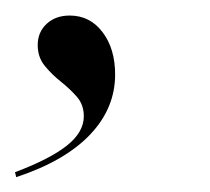

<svg xmlns="http://www.w3.org/2000/svg" viewBox="-35 -122 275 252"><path d="M-13.7 110.5 -15.3 104Q29.8 87.1 52.4 69.4Q75 51.6 75 30.6Q75 15.3 65.7 4.8Q56.5 -5.6 44.8 -14.9Q33.1 -24.2 23.8 -35.5Q14.5 -46.8 14.5 -62.9Q14.5 -79.8 26.2 -90.7Q37.9 -101.6 56.5 -101.6Q83.1 -101.6 99.6 -79.8Q116.1 -58.1 116.1 -24.2Q116.1 20.2 83.1 54.8Q50 89.5 -13.7 110.5Z"/></svg>

Font: Playfair 144pt SemiCondensed
Style: Italic
Weight: 400
Width: 4
Italic angle: -15.6°
Designer: Claus Eggers Sørensen
Foundry: Claus Eggers Sørensen
Version: Version 2.203